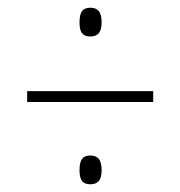

<svg xmlns="http://www.w3.org/2000/svg" viewBox="-20 -607 465 495"><path d="M213 -513C230 -513 242 -521 242 -549C242 -579 230 -587 213 -587C195 -587 185 -579 185 -549C185 -521 195 -513 213 -513ZM50 -344H375V-372H50ZM213 -132C230 -132 242 -140 242 -168C242 -198 230 -206 213 -206C195 -206 185 -198 185 -168C185 -140 195 -132 213 -132Z"/></svg>

Font: Noto Serif ExtraCondensed Thin
Style: Regular
Weight: 100
Width: 2
Designer: Monotype Design Team
Foundry: Monotype Imaging Inc.
Version: Version 2.013